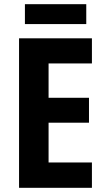

<svg xmlns="http://www.w3.org/2000/svg" viewBox="-20 -897 504 917"><path d="M419 0H71V-714H419V-594H212V-430H405V-311H212V-121H419ZM392 -877V-782H99V-877Z"/></svg>

Font: Noto Sans Khmer Condensed
Style: Bold
Weight: 700
Width: 3
Designer: Danh Hong and the Monotype Design Team
Foundry: Monotype Imaging Inc.
Version: Version 2.004